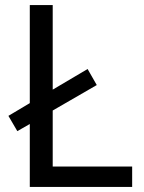

<svg xmlns="http://www.w3.org/2000/svg" viewBox="-20 -734 564 754"><path d="M97 0V-247L48 -219L13 -279L97 -329V-714H187V-382L324 -463L360 -400L187 -300V-80H499V0Z"/></svg>

Font: Noto Sans Kawi
Style: Regular
Weight: 400
Designer: Fadhl Haqq
Version: Version 1.000